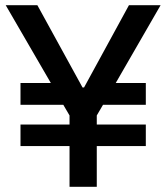

<svg xmlns="http://www.w3.org/2000/svg" viewBox="-20 -720 641 740"><path d="M59 -157H248V0H353V-157H542V-240H353V-275L377 -316H542V-400H426L599 -700H477L304 -383H298L124 -700H2L176 -400H59V-316H224L248 -275V-240H59Z"/></svg>

Font: Fixel Display Medium
Style: Regular
Weight: 500
Designer: AlfaBravo + MacPaw
Foundry: Kyrylo Tkachov, Marchela Mozhyna, Serhii Makarenko, Maria Weinstein, Zakhar Kryvoshyya
Version: Version 1.211